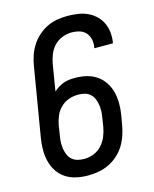

<svg xmlns="http://www.w3.org/2000/svg" viewBox="-113 -819 726 904"><g transform="rotate(-15 250.0 -367.5)"><path d="M204 8Q175 8 147 2Q119 -4 96 -19Q73 -34 58 -56.5Q43 -79 36 -106Q29 -133 29 -162Q29 -191 34 -221L90 -556Q94 -580 102 -604.5Q110 -629 124 -651.5Q138 -674 158.5 -692.5Q179 -711 202.5 -722.5Q226 -734 251.5 -738.5Q277 -743 302 -743Q327 -743 352 -739.5Q377 -736 398.5 -726.5Q420 -717 437.5 -701Q455 -685 465.5 -664Q476 -643 479 -618.5Q482 -594 478 -568L477 -563H387V-566Q391 -586 387 -605Q383 -624 371 -638Q359 -652 340 -657.5Q321 -663 301 -663Q279 -663 256 -654Q233 -645 216.5 -627.5Q200 -610 191 -587.5Q182 -565 178 -542L157 -414Q168 -424 181 -432Q194 -440 207 -444.5Q220 -449 234 -450.5Q248 -452 262 -452Q291 -452 318 -445.5Q345 -439 367 -424Q389 -409 404 -386Q419 -363 425.5 -336.5Q432 -310 432 -281.5Q432 -253 427 -224L419 -179Q415 -155 406.5 -130Q398 -105 384 -82.5Q370 -60 349.5 -42Q329 -24 305 -12.5Q281 -1 255 3.5Q229 8 204 8ZM206 -72Q229 -72 251.5 -80.5Q274 -89 291 -107Q308 -125 317.5 -147.5Q327 -170 331 -193L338 -237Q341 -253 341.5 -269Q342 -285 339.5 -300.5Q337 -316 331 -330Q325 -344 314 -354Q303 -364 287.5 -368Q272 -372 256 -372Q233 -372 211 -364.5Q189 -357 171.5 -340.5Q154 -324 144.5 -302Q135 -280 131 -258L123 -207Q120 -191 119.5 -175Q119 -159 121.5 -143.5Q124 -128 130 -114Q136 -100 147.5 -90Q159 -80 174.5 -76Q190 -72 206 -72Z"/></g></svg>

Font: Iosevka SS18 Medium
Style: Italic
Weight: 500
Italic angle: -9°
Monospace: yes
Designer: Belleve Invis
Foundry: Belleve Invis
Version: Version 25.1.1; ttfautohint (v1.8.4)